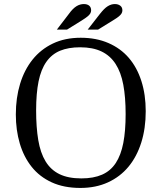

<svg xmlns="http://www.w3.org/2000/svg" viewBox="-20 -916 797 946"><path d="M698 -368Q698 -450 676.5 -517Q655 -584 614.5 -631Q574 -678 514 -704Q454 -730 378 -730Q300 -730 240.5 -701.5Q181 -673 140.5 -622.5Q100 -572 79 -503Q58 -434 58 -352Q58 -275 77.5 -209Q97 -143 136 -94Q175 -45 235 -17.5Q295 10 376 10Q452 10 512 -17.5Q572 -45 613 -94.5Q654 -144 676 -213.5Q698 -283 698 -368ZM158 -372Q158 -456 170 -515Q182 -574 208.5 -611.5Q235 -649 276 -666Q317 -683 375 -683Q437 -683 480 -662.5Q523 -642 549.5 -601Q576 -560 587.5 -498.5Q599 -437 599 -354Q599 -271 587.5 -211.5Q576 -152 550.5 -113Q525 -74 483 -55.5Q441 -37 381 -37Q316 -37 273 -58Q230 -79 204.5 -121Q179 -163 168.5 -226Q158 -289 158 -372ZM319 -847 260 -770H310L357 -799Q376 -811 389.5 -819.5Q403 -828 412 -835.5Q421 -843 425 -850Q429 -857 429 -865Q429 -880 419.5 -888Q410 -896 393 -896Q384 -896 375 -893.5Q366 -891 357 -885.5Q348 -880 338.5 -870.5Q329 -861 319 -847ZM472 -847 412 -770H463L510 -799Q529 -811 543 -819.5Q557 -828 566 -835.5Q575 -843 579 -850Q583 -857 583 -865Q583 -880 572.5 -888Q562 -896 546 -896Q537 -896 528.5 -893.5Q520 -891 511 -885.5Q502 -880 492.5 -870.5Q483 -861 472 -847Z"/></svg>

Font: GradeGX
Style: Regular
Weight: 100
Width: 1
Designer: Adam Twardoch
Foundry: Adam Twardoch
Version: Version 2.002; DEVELOPMENT